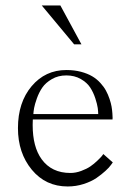

<svg xmlns="http://www.w3.org/2000/svg" viewBox="-20 -674 466 694"><path d="M274.4 -513.7H248L130.9 -654.3H198.2ZM219.7 -420.9Q248.5 -420.9 272.5 -414.6Q296.4 -408.2 313 -398.4Q329.6 -388.7 342.5 -374.5Q355.5 -360.4 363 -346.4Q370.6 -332.5 376 -316.4Q381.3 -300.3 383.3 -288.6Q385.3 -276.9 386.2 -264.6Q387.2 -252.4 387 -248.5Q386.7 -244.6 386.7 -242.2H98.6Q98.1 -231.9 98.1 -222.2Q98.1 -143.1 130.4 -98.6Q166.5 -48.8 234.4 -48.8Q253.9 -48.8 273.7 -56.2Q293.5 -63.5 306.6 -72.5Q319.8 -81.5 332 -93.3Q344.2 -105 347.9 -109.6Q351.6 -114.3 353.5 -117.2L387.7 -86.9L381.3 -78.1Q375 -68.8 361.1 -56.2Q347.2 -43.5 328.9 -30.8Q310.5 -18.1 282.7 -9Q254.9 0 224.6 0Q145 0 95 -60.5Q44.9 -121.1 44.9 -210.9Q44.9 -303.7 94.2 -362.3Q143.6 -420.9 219.7 -420.9ZM100.6 -261.7H335Q335 -270.5 333.3 -283.7Q331.5 -296.9 324.5 -318.6Q317.4 -340.3 305.9 -357.9Q294.4 -375.5 272 -388.4Q249.5 -401.4 219.7 -401.4Q190.4 -401.4 167.7 -388.2Q145 -375 133.1 -357.7Q121.1 -340.3 113.3 -318.4Q105.5 -296.4 103.3 -283.7Q101.1 -271 100.6 -261.7Z"/></svg>

Font: Buda Light
Style: Regular
Weight: 300
Version: Version 1.003